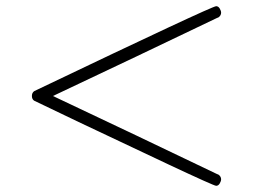

<svg xmlns="http://www.w3.org/2000/svg" viewBox="-20 -560 818 620"><path d="M694 19Q694 25 689.5 32.5Q685 40 678 40Q671 40 524 -29Q377 -98 234 -166L90 -235Q83 -240 83 -250Q83 -261 91 -266Q664 -540 678 -540Q685 -540 689.5 -532.5Q694 -525 694 -519Q694 -511 687 -505Q686 -504 417 -376L151 -250L417 -124Q686 4 687 5Q694 11 694 19Z"/></svg>

Font: MathJax_Main
Style: Regular
Weight: 400
Version: Version 1.1